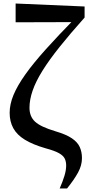

<svg xmlns="http://www.w3.org/2000/svg" viewBox="-20 -845 516 1094"><path d="M320 229Q337 190 347 157.5Q357 125 357 98Q357 76 349 59Q341 42 316.5 28Q292 14 240 0Q167 -21 121.5 -49Q76 -77 55.5 -115Q35 -153 35 -202Q35 -251 57 -304Q79 -357 124.5 -421Q170 -485 241 -564Q312 -643 410 -743L397 -703V-719L69 -718V-825L462 -808V-745Q379 -652 319.5 -577.5Q260 -503 222 -442Q184 -381 166 -329Q148 -277 148 -231Q148 -181 180 -151.5Q212 -122 296 -97Q357 -79 389.5 -57Q422 -35 434.5 -7Q447 21 447 56Q447 97 425 137.5Q403 178 362 229Z"/></svg>

Font: Noto Serif TC
Style: Bold
Weight: 700
Designer: Ryoko NISHIZUKA 西塚涼子 (kana & ideographs); Frank Grießhammer (Latin, Greek & Cyrillic); Wenlong ZHANG 张文龙 (bopomofo); San
Foundry: Adobe
Version: Version 2.002-H1;hotconv 1.1.0;makeotfexe 2.6.0